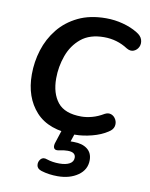

<svg xmlns="http://www.w3.org/2000/svg" viewBox="-80 -556 630 809"><g transform="rotate(10 235.5 -151.5)"><path d="M264 9Q151 9 96 -51.5Q41 -112 41 -210Q41 -264 57 -315Q73 -366 106 -407Q139 -448 189.5 -472.5Q240 -497 309 -497Q346 -497 381.5 -487.5Q417 -478 443 -462Q464 -450 469 -433.5Q474 -417 467.5 -403Q461 -389 447 -383Q433 -377 416 -387Q370 -417 314 -417Q253 -417 216 -386.5Q179 -356 162 -308.5Q145 -261 145 -211Q145 -147 175.5 -109Q206 -71 277 -71Q298 -71 322.5 -77.5Q347 -84 372 -99Q387 -107 400 -102Q413 -97 420 -83.5Q427 -70 423.5 -55Q420 -40 402 -29Q375 -11 336.5 -1Q298 9 264 9ZM222 194Q184 194 152 184Q133 178 131 163Q129 148 139 136.5Q149 125 167 132Q191 140 220 140Q248 140 264 131Q280 122 280 105Q280 81 246 81Q230 81 213 85Q196 89 190 83Q183 76 187 60L213 -20H271L251 40Q259 40 265 40Q301 40 322.5 56.5Q344 73 344 104Q344 145 309 169.5Q274 194 222 194Z"/></g></svg>

Font: Nunito SemiBold
Style: Italic
Weight: 600
Italic angle: -9°
Designer: Vernon Adams
Foundry: Vernon Adams
Version: Version 3.601; ttfautohint (v1.8.2.53-6de2)